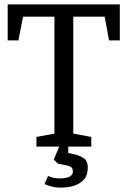

<svg xmlns="http://www.w3.org/2000/svg" viewBox="-20 -668 581 875"><path d="M146 0V-44L228 -59V-592H85L64 -484H15V-648H526V-484H477L457 -592H314V-59L396 -44V0ZM257 187Q234 187 217 182.5Q200 178 183 171L199 134Q211 139 223.5 142Q236 145 253 145Q282 145 297 137Q312 129 312 115Q312 99 304 93.5Q296 88 281 85L244 78L225 59L250 0H291V29L308 33Q337 38 358.5 50.5Q380 63 380 96Q380 131 361.5 151Q343 171 315.5 179Q288 187 257 187Z"/></svg>

Font: Faustina
Style: Regular
Weight: 400
Designer: Alfonso Garcia
Foundry: http://www.omnibus-type.com
Version: Version 1.200